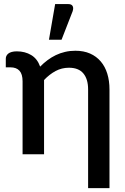

<svg xmlns="http://www.w3.org/2000/svg" viewBox="-20 -772 628 961"><path d="M9 -478.5Q9 -485.5 12 -492Q15 -498.5 21.5 -503.8Q28 -509 38.8 -512Q49.5 -515 64.5 -515Q105 -515 136 -496.5Q167 -478 181 -438.5Q198 -456 217.8 -470.8Q237.5 -485.5 259.2 -496Q281 -506.5 305.5 -512.2Q330 -518 357 -518Q399 -518 430.8 -504Q462.5 -490 484.2 -464.5Q506 -439 517 -403.2Q528 -367.5 528 -324.5V169.5H421V-324.5Q421 -376 397.2 -404.5Q373.5 -433 325 -433Q289 -433 258.2 -416.5Q227.5 -400 200.5 -371.5V0H93V-365Q93 -401 77.5 -418Q62 -435 32 -435H9ZM225 -573 256 -751.5H322.5Q338 -751.5 343.5 -741.8Q349 -732 343.5 -715.5L288 -573Z"/></svg>

Font: Lato SemiBold
Style: Regular
Weight: 600
Designer: Lukasz Dziedzic with Adam Twardoch and Botio Nikoltchev
Foundry: tyPoland Lukasz Dziedzic
Version: Version 2.015; 2015-08-06; http://www.latofonts.com/